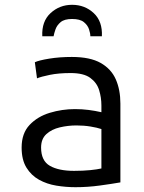

<svg xmlns="http://www.w3.org/2000/svg" viewBox="-20 -767 600 799"><path d="M294 12Q254 12 214.5 5.5Q175 -1 142.5 -19Q110 -37 90 -69.5Q70 -102 70 -153Q70 -212 103 -247Q136 -282 187 -297.5Q238 -313 292 -313Q321 -313 348.5 -309.5Q376 -306 402 -300V-328Q402 -361 392.5 -392Q383 -423 355.5 -443Q328 -463 274 -463Q224 -463 187.5 -455.5Q151 -448 134 -441L125 -508Q142 -516 185 -523Q228 -530 279 -530Q355 -530 399 -505Q443 -480 462 -436.5Q481 -393 481 -336V-8Q447 -2 396 5Q345 12 294 12ZM288 -56Q326 -56 355.5 -59Q385 -62 402 -66V-230Q384 -236 356.5 -240.5Q329 -245 298 -245Q263 -245 229 -237Q195 -229 173 -209Q151 -189 151 -153Q151 -98 187.5 -77Q224 -56 288 -56ZM156 -616Q153 -678 190.5 -712.5Q228 -747 280 -747Q333 -747 370 -712.5Q407 -678 404 -616H356Q356 -628 350.5 -645Q345 -662 329 -675Q313 -688 280 -688Q248 -688 232.5 -675Q217 -662 211 -645Q205 -628 203 -616Z"/></svg>

Font: Ubuntu Sans Mono
Style: Regular
Weight: 400
Monospace: yes
Designer: Dalton Maag Ltd
Foundry: Dalton Maag Ltd
Version: Version 1.006